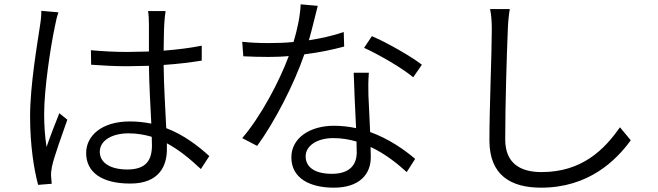

<svg xmlns="http://www.w3.org/2000/svg" viewBox="-20 -819 3040 887"><path d="M250 -762 171 -769C171 -749 169 -725 165 -702C153 -619 119 -428 119 -281C119 -146 137 -37 156 35L219 30C218 20 217 6 216 -4C215 -16 217 -35 220 -49C230 -97 268 -199 291 -266L254 -296C237 -253 211 -187 195 -140C187 -194 184 -239 184 -293C184 -407 213 -601 234 -699C237 -717 244 -746 250 -762ZM681 -187 682 -148C682 -80 656 -36 568 -36C493 -36 441 -65 441 -118C441 -169 496 -203 574 -203C612 -203 647 -197 681 -187ZM745 -768H664C667 -751 668 -725 668 -707V-581L569 -579C510 -579 457 -582 400 -587L401 -520C459 -516 510 -513 567 -513L668 -515C669 -431 675 -327 679 -248C648 -254 615 -258 580 -258C450 -258 378 -192 378 -112C378 -24 449 29 582 29C715 29 751 -52 751 -129V-157C805 -128 856 -87 908 -38L947 -98C894 -146 829 -196 748 -227C744 -314 737 -418 736 -519C797 -523 856 -530 912 -539V-608C858 -597 798 -590 736 -585C737 -632 737 -681 739 -709C740 -728 742 -748 745 -768Z M1889 -462 1929 -520C1883 -556 1771 -621 1698 -652L1662 -598C1728 -568 1835 -507 1889 -462ZM1627 -165 1628 -115C1628 -61 1599 -16 1513 -16C1431 -16 1392 -49 1392 -97C1392 -145 1444 -181 1520 -181C1558 -181 1594 -175 1627 -165ZM1684 -483H1614C1616 -411 1621 -310 1625 -227C1592 -234 1558 -238 1522 -238C1414 -238 1326 -183 1326 -92C1326 6 1414 48 1522 48C1642 48 1693 -15 1693 -93L1692 -140C1759 -109 1815 -64 1859 -24L1898 -85C1846 -129 1776 -178 1690 -209L1682 -379C1681 -414 1681 -442 1684 -483ZM1448 -792 1369 -799C1367 -746 1353 -680 1336 -625C1296 -621 1257 -620 1220 -620C1176 -620 1135 -622 1099 -626L1104 -559C1141 -557 1183 -556 1220 -556C1251 -556 1283 -557 1314 -560C1270 -441 1183 -278 1099 -181L1168 -145C1247 -253 1337 -426 1386 -568C1452 -576 1515 -589 1570 -604L1568 -671C1515 -653 1460 -641 1407 -633C1424 -692 1438 -755 1448 -792Z M2335 -777H2244C2250 -750 2252 -717 2252 -682C2252 -573 2241 -322 2241 -171C2241 -9 2340 48 2480 48C2698 48 2825 -76 2894 -171L2844 -231C2772 -128 2669 -24 2482 -24C2384 -24 2314 -64 2314 -175C2314 -329 2321 -568 2326 -682C2327 -713 2330 -745 2335 -777Z"/></svg>

Font: ChiuKong Gothic CL Normal
Style: Regular
Weight: 350
Designer: Ryoko NISHIZUKA 西塚涼子 (kana, bopomofo & ideographs); Paul D. Hunt (Latin, Greek & Cyrillic); Sandoll Communications 산돌커뮤니
Foundry: Adobe
Version: Version 1.300